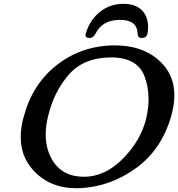

<svg xmlns="http://www.w3.org/2000/svg" viewBox="-20 -952 927 999"><path d="M622.6 -932.1Q706.5 -932.1 737.3 -872.6Q750.5 -846.2 750.5 -812Q750.5 -795.4 747.6 -777.3L747.1 -776.4Q742.2 -754.4 716.8 -754.4Q697.3 -754.4 696.3 -775.4Q694.8 -848.6 605 -848.6H602.5Q511.7 -848.1 476.1 -775.4Q465.3 -754.4 446.3 -754.4Q424.8 -754.4 424.8 -769.5Q424.8 -772.5 425.8 -775.9L426.3 -777.3Q442.4 -833.5 480.5 -872.6Q538.1 -932.1 622.6 -932.1ZM571.8 -715.8H576.7Q739.7 -715.8 829.1 -615.7Q887.2 -550.3 887.2 -456.1Q887.2 -416 876.5 -371.1Q873.5 -357.4 869.6 -343.8Q819.3 -172.4 687.5 -77.1Q556.2 18.1 399.9 26.9Q388.7 27.3 377 27.3Q235.8 27.3 149.9 -69.8Q87.9 -139.6 87.9 -238.8Q87.9 -280.3 98.6 -326.7Q100.6 -335.4 103.5 -344.7Q148.4 -514.6 276.4 -614.3Q404.3 -713.9 571.8 -715.8ZM557.6 -653.3Q415 -652.8 336.9 -562.5Q258.8 -472.2 229 -342.8Q217.8 -294.4 217.8 -252Q217.8 -179.7 250 -123Q301.8 -33.2 414.1 -32.2H416.5Q526.4 -32.2 620.1 -127Q714.4 -223.1 741.7 -339.8L742.2 -342.8Q752.9 -391.6 752.9 -437Q752.9 -501.5 731 -557.6Q692.9 -653.3 557.6 -653.3Z"/></svg>

Font: Caudex
Style: Bold
Weight: 700
Italic angle: -13°
Version: Version 1.04